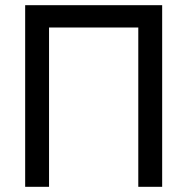

<svg xmlns="http://www.w3.org/2000/svg" viewBox="-20 -720 721 740"><path d="M77 0V-700H605V0H513V-614H169V0Z"/></svg>

Font: Zen Kaku Gothic Antique Medium
Style: Regular
Weight: 500
Designer: Yoshimichi Ohira
Foundry: Positype
Version: Version 1.002